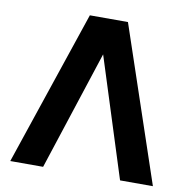

<svg xmlns="http://www.w3.org/2000/svg" viewBox="-81 -803 874 882"><g transform="rotate(10 356.5 -361.5)"><path d="M358.9 -556.6 177.1 0H23.9L267.7 -722.7H445.4L689.2 0H536Z"/></g></svg>

Font: Giphurs SC
Style: Regular
Weight: 400
Version: Version 0.920